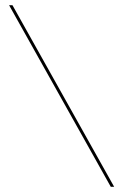

<svg xmlns="http://www.w3.org/2000/svg" viewBox="-20 -720 475 740"><path d="M15 -700 407 0H420L28 -700Z"/></svg>

Font: Jost Thin
Style: Regular
Weight: 250
Version: Version 3.710